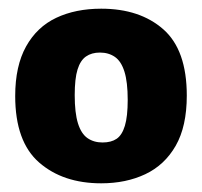

<svg xmlns="http://www.w3.org/2000/svg" viewBox="-20 -692 466 442"><path d="M213 -270Q125 -270 70 -318Q15 -366 15 -471Q15 -540 40 -585Q65 -630 109.5 -651Q154 -672 213 -672Q302 -672 356 -624.5Q410 -577 410 -472Q410 -401 384.5 -356.5Q359 -312 314.5 -291Q270 -270 213 -270ZM216 -364Q236 -364 248.5 -372.5Q261 -381 267.5 -402.5Q274 -424 274 -462Q274 -503 266.5 -527Q259 -551 244.5 -561Q230 -571 210 -571Q191 -571 178 -562Q165 -553 158.5 -532Q152 -511 152 -473Q152 -432 159.5 -408Q167 -384 181.5 -374Q196 -364 216 -364Z"/></svg>

Font: Bricolage Grotesque 48pt Condensed ExtraBold ExtraBold
Style: Regular
Weight: 800
Version: Version 1.000;gftools[0.9.30]